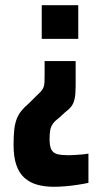

<svg xmlns="http://www.w3.org/2000/svg" viewBox="-20 -530 368 736"><path d="M187 186Q151 186 122.5 178Q94 170 73.5 151.5Q53 133 42.5 102Q32 71 32 26Q32 -8 34.5 -31.5Q37 -55 43.5 -72.5Q50 -90 61.5 -104.5Q73 -119 91 -134L117 -160Q129 -171 136 -178.5Q143 -186 146.5 -194.5Q150 -203 150.5 -215Q151 -227 151 -244V-296H270V-200Q270 -169 266 -151Q262 -133 253 -121.5Q244 -110 230 -100L207 -79Q191 -67 183 -56Q175 -45 172.5 -31Q170 -17 170 3Q170 30 177 43.5Q184 57 200 61Q216 65 242 65Q250 65 258 64.5Q266 64 275.5 63.5Q285 63 296 62Q307 61 319 59V171Q300 175 277 178.5Q254 182 230.5 184Q207 186 187 186ZM140 -381V-510H280V-381Z"/></svg>

Font: Saira ExtraCondensed ExtraBold
Style: Regular
Weight: 800
Width: 2
Designer: Hector Gatti with collaboration of the Omnibus-Type team
Foundry: Omnibus-Type
Version: Version 1.101